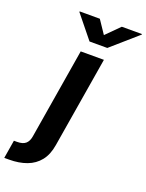

<svg xmlns="http://www.w3.org/2000/svg" viewBox="-279 -852 870 1141"><g transform="rotate(20 156.0 -281.5)"><path d="M107.3 -545.9H254L158.9 28Q148.8 90.6 117.8 129.3Q86.9 168 38.3 186Q-10.2 204.1 -73.5 204.1H-103.2L-84.2 88.8H-64.6Q-28.1 88.8 -10.2 73.1Q7.7 57.4 12.7 25.9ZM147.7 -767.1 203.5 -684 286.8 -767.1H414.5L413.8 -763.5L248.7 -619.1H136.4L19.6 -763.5L20.4 -767.1Z"/></g></svg>

Font: Inter Variable
Style: Italic
Weight: 400
Italic angle: -9.39999°
Designer: Rasmus Andersson
Foundry: rsms
Version: Version 4.001;git-9221beed3